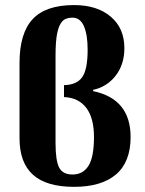

<svg xmlns="http://www.w3.org/2000/svg" viewBox="-20 -724 567 753"><path d="M56.6 -477.5Q56.6 -593.3 107.9 -648.7Q159.2 -704.1 270.5 -704.1Q360.8 -704.1 414.3 -658.7Q467.8 -613.3 467.8 -535.2Q467.8 -471.2 433.6 -427.2Q399.4 -383.3 345.2 -371.6V-366.7Q492.2 -335.9 492.2 -186.5Q492.2 -88.9 435.1 -40Q377.9 8.8 270.5 8.8Q162.1 8.8 109.4 -38.6Q56.6 -85.9 56.6 -181.6ZM197.8 -164.1Q197.8 -94.2 211.9 -66.9Q226.1 -39.6 264.2 -39.6Q305.7 -39.6 327.1 -74Q348.6 -108.4 348.6 -186.5Q348.6 -261.2 318.4 -301Q288.1 -340.8 231 -343.3V-390.1Q280.8 -391.1 302.2 -421.1Q323.7 -451.2 323.7 -528.8Q323.7 -587.9 309.1 -621.3Q294.4 -654.8 264.2 -654.8Q237.3 -654.8 224.1 -640.1Q210.9 -625.5 204.3 -594Q197.8 -562.5 197.8 -504.4Z"/></svg>

Font: Tinos
Style: Bold
Weight: 700
Designer: Steve Matteson
Foundry: Monotype Imaging Inc.
Version: Version 1.23